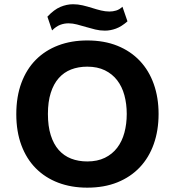

<svg xmlns="http://www.w3.org/2000/svg" viewBox="-20 -864 818 898"><path d="M56.2 0ZM56.2 -330.1Q56.2 -412.1 80.1 -476.3Q104 -540.5 147.7 -584.5Q191.4 -628.4 252.4 -651.6Q313.5 -674.8 388.2 -674.8Q467.3 -674.8 529.1 -649.9Q590.8 -625 633.8 -579.6Q676.8 -534.2 699.2 -470.9Q721.7 -407.7 721.7 -331.1Q721.7 -253.9 699.2 -190.4Q676.8 -127 633.8 -81.5Q590.8 -36.1 529.1 -11.2Q467.3 13.7 388.2 13.7Q313.5 13.7 252.4 -9.5Q191.4 -32.7 147.7 -76.7Q104 -120.6 80.1 -184.6Q56.2 -248.5 56.2 -330.1ZM204.1 -331.1Q204.1 -273.9 217.3 -231.9Q230.5 -189.9 254.6 -162.6Q278.8 -135.3 312.7 -122.1Q346.7 -108.9 388.2 -108.9Q435.5 -108.9 470.5 -126Q505.4 -143.1 528.1 -172.9Q550.8 -202.6 561.8 -243.4Q572.8 -284.2 572.8 -331.1Q572.8 -377.9 561.8 -418.5Q550.8 -459 528.1 -488.5Q505.4 -518.1 470.5 -535.2Q435.5 -552.2 388.2 -552.2Q346.7 -552.2 312.7 -539.1Q278.8 -525.9 254.6 -498.5Q230.5 -471.2 217.3 -429.4Q204.1 -387.7 204.1 -331.1ZM201.7 -786.1Q232.9 -819.3 262.7 -831.8Q292.5 -844.2 321.8 -844.2Q344.2 -844.2 366.9 -838.9Q389.6 -833.5 411.1 -826.7Q432.6 -819.8 452.9 -814.9Q473.1 -810.1 492.2 -810.1Q507.8 -810.1 523.2 -814.7Q538.6 -819.3 552.7 -832.5L576.2 -764.2Q548.3 -739.7 522.2 -730.2Q496.1 -720.7 470.7 -720.7Q447.3 -720.7 425.3 -726.1Q403.3 -731.4 382.1 -737.8Q360.8 -744.1 340.3 -749.5Q319.8 -754.9 300.3 -754.9Q280.3 -754.9 261.5 -747.8Q242.7 -740.7 223.6 -721.7Z"/></svg>

Font: PT Astra Sans
Style: Bold
Weight: 700
Designer: A.Korolkova, I. Chaeva
Foundry: ParaType Ltd
Version: Version 1.001; ttfautohint (v1.6)